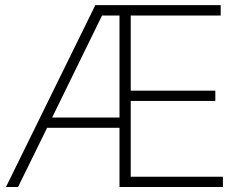

<svg xmlns="http://www.w3.org/2000/svg" viewBox="-20 -748 956 768"><path d="M3.9 0 361.3 -727.5H862.8V-686H502.9V-385.3H841.3V-344.2H502.9V-41H871.6V0H458V-236.8H168.5L52.2 0ZM188.5 -277.8H458V-686H388.2Z"/></svg>

Font: Inter Display Extra Light
Style: Regular
Weight: 200
Designer: Rasmus Andersson
Foundry: rsms
Version: Version 4.000;git-4fc901f